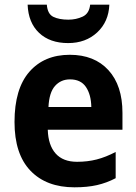

<svg xmlns="http://www.w3.org/2000/svg" viewBox="-20 -790 582 820"><path d="M278 -556Q383 -556 443 -490.5Q503 -425 503 -308V-236H184Q186 -170 217.5 -134.5Q249 -99 309 -99Q354 -99 393 -109Q432 -119 474 -141V-29Q436 -9 394.5 0.5Q353 10 298 10Q178 10 110 -61Q42 -132 42 -269Q42 -411 105.5 -483.5Q169 -556 278 -556ZM279 -451Q240 -451 215 -423Q190 -395 187 -333H370Q369 -386 347 -418.5Q325 -451 279 -451ZM447 -770Q444 -697 395 -651.5Q346 -606 271 -606Q193 -606 147 -649.5Q101 -693 98 -770H180Q183 -730 208 -718Q233 -706 272 -706Q305 -706 333 -719Q361 -732 365 -770Z"/></svg>

Font: Noto Sans SemiCondensed
Style: Bold
Weight: 700
Width: 4
Designer: Monotype Design Team
Foundry: Monotype Imaging Inc.
Version: Version 2.013; ttfautohint (v1.8.4.7-5d5b)